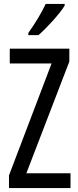

<svg xmlns="http://www.w3.org/2000/svg" viewBox="-20 -963 401 983"><path d="M311 -934V-943H214C193 -898 163 -848 125 -794V-783H177C218 -819 286 -892 311 -934ZM341 0V-76H115L335 -648V-714H30V-638H244L26 -65V0Z"/></svg>

Font: Noto Sans Ethiopic ExtCond
Style: Regular
Weight: 400
Width: 2
Designer: Monotype Design Team
Foundry: Monotype Imaging Inc.
Version: Version 2.102